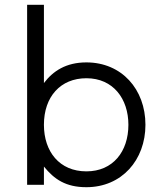

<svg xmlns="http://www.w3.org/2000/svg" viewBox="-20 -770 680 800"><path d="M340 10C487 10 586 -103 586 -250C586 -398 487 -510 340 -510C255 -510 201 -474 163 -424V-750H93V0H163V-76C206 -23 254 10 340 10ZM163 -250C163 -367 232 -444 340 -444C452 -444 515 -358 515 -250C515 -139 451 -56 340 -56C228 -56 163 -138 163 -250Z"/></svg>

Font: altertype_V2
Style: Regular
Weight: 400
Designer: Simon Renaud
Version: Version 2.001;Glyphs 3.1.2 (3151)